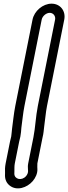

<svg xmlns="http://www.w3.org/2000/svg" viewBox="-20 -770 372 1047"><path d="M162.2 -21 133.8 121C131.1 134.6 132 143.6 132.4 152.1L133 163.4C132.8 173.5 128.7 182.6 122.2 190.2C98.2 218 58.6 207.6 58.2 177.5L58.5 165.9C59.1 149.4 57.7 136.7 60.8 121L84.6 2C86.5 -7.5 89.2 -16.3 91 -25C94.7 -43.3 95 -56.7 96.5 -73C102.3 -113.7 105.6 -153.5 113.3 -192L207.4 -663C211.3 -682.5 232.1 -700 251.2 -700C270.4 -700 284.3 -682.6 280.4 -663L186.3 -192C174.6 -133.4 172.9 -74.5 162.2 -21ZM157.4 -663 63.3 -192C54.9 -149.5 51.4 -107.6 45.9 -69.6C43.1 -50 43.8 -39.6 41.2 -25.9C39.2 -18.9 36.5 -7.3 34.6 2L10.8 121C6.8 141.1 6.7 158.1 7.5 175.1L7.2 186.5C7.2 210.1 16.3 229.1 33.2 242.2C71.5 272.1 127.1 254 158.3 217.9C173.6 200.2 185.1 175.6 183.9 151.9L183.4 140.7C183.5 131.1 183.3 123.8 183.8 121L212 -20.2C218.1 -43.9 218.2 -60.2 221 -80.4C226.9 -120.1 229 -155.5 236.3 -192L330.4 -663C339.7 -710 309 -750 261.2 -750C213.5 -750 166.8 -710 157.4 -663Z"/></svg>

Font: Smoothie
Style: OutlineIt
Weight: 400
Foundry: Cannot Into Space Fonts
Version: Version 0.8